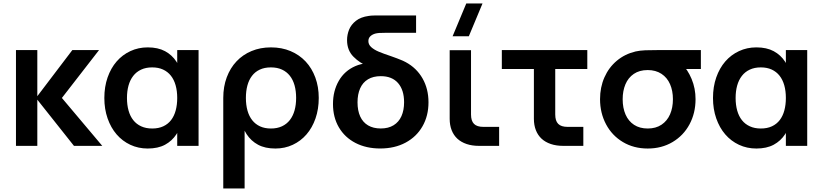

<svg xmlns="http://www.w3.org/2000/svg" viewBox="-20 -822 4639 1082"><path d="M182.7 -269.9 396.8 0H556.3L328.8 -270L538.3 -540H387.8ZM70 0H190.3V-540H70Z M1099 -540V0H978.7V-540ZM812.5 -555Q870.4 -555 910.1 -533.6Q949.8 -512.2 974.5 -474.2Q999.2 -436.2 1010 -383.9Q1020.8 -331.6 1020.8 -269.8Q1020.8 -208 1009.9 -155.7Q999.1 -103.4 974.3 -65.5Q949.6 -27.7 909.9 -6.3Q870.2 15 812.5 15Q759.5 15 714.5 -6Q669.6 -27 637.1 -64.7Q604.6 -102.4 586.3 -154.9Q568 -207.3 568 -269.8Q568 -333 586.3 -385.5Q604.7 -438.1 637.2 -475.6Q669.8 -513.1 714.7 -534Q759.7 -555 812.5 -555ZM837.5 -442.2Q801.9 -442.2 775.2 -429.6Q748.4 -417.1 730.7 -394.2Q713 -371.3 704.2 -339.7Q695.5 -308.1 695.5 -269.8Q695.5 -230.7 704.5 -198.8Q713.4 -167 731.2 -144.7Q748.9 -122.3 775.7 -110.1Q802.4 -97.8 837.5 -97.8Q874 -97.8 900.5 -110.4Q927.1 -122.9 944.4 -145.6Q961.7 -168.2 970.2 -200Q978.7 -231.8 978.7 -269.8Q978.7 -309.4 969.7 -341.3Q960.7 -373.2 942.9 -395.6Q925.1 -418 898.8 -430.1Q872.5 -442.2 837.5 -442.2Z M1238.2 240V-270.2H1358.5V240ZM1506.8 -97.8Q1542.4 -97.8 1569.2 -110.4Q1595.9 -122.9 1613.6 -145.8Q1631.3 -168.7 1640.1 -200.3Q1648.8 -231.9 1648.8 -270.2Q1648.8 -309.3 1639.9 -341.2Q1630.9 -373 1613.2 -395.3Q1595.4 -417.7 1568.9 -429.9Q1542.3 -442.2 1506.8 -442.2Q1470.3 -442.2 1443.8 -429.6Q1417.2 -417.1 1400 -394.4Q1382.7 -371.8 1374.2 -340.2Q1365.7 -308.7 1365.7 -270.2Q1365.7 -230.6 1374.7 -198.7Q1383.7 -166.8 1401.5 -144.4Q1419.2 -122 1445.5 -109.9Q1471.8 -97.8 1506.8 -97.8ZM1323.6 -270.2H1238.2Q1238.2 -333.8 1257.8 -386.2Q1277.4 -438.7 1312.7 -476.1Q1347.9 -513.6 1397.5 -534.3Q1447 -555 1506.8 -555Q1567.8 -555 1617.5 -534Q1667.2 -513 1702.5 -475.3Q1737.7 -437.6 1757 -385.1Q1776.3 -332.7 1776.3 -270.2Q1776.3 -207 1758 -154.5Q1739.7 -101.9 1707.1 -64.4Q1674.6 -26.9 1629.8 -6Q1585.1 15 1531.8 15Q1473.9 15 1434.2 -6.4Q1394.5 -27.8 1369.8 -65.8Q1345.1 -103.8 1334.3 -156.1Q1323.6 -208.4 1323.6 -270.2Z M2122.7 14.8Q2043.8 14.8 1983.5 -16.3Q1923.2 -47.4 1889.8 -104.2Q1856.5 -161 1856.5 -235.8Q1856.5 -309.6 1889.2 -366.4Q1921.8 -423.2 1982.8 -449.6Q2043.8 -476 2125.2 -461.2V-504.8Q2205.4 -504.8 2266.5 -471.8Q2327.7 -438.8 2361.2 -380Q2394.7 -321.2 2394.7 -245.5Q2394.7 -169.2 2360.9 -110.2Q2327.2 -51.2 2265.6 -18.2Q2204 14.8 2122.7 14.8ZM2126 -98Q2168.7 -98 2198.1 -116.2Q2227.5 -134.3 2242.3 -167.4Q2257.2 -200.5 2257.2 -245.8Q2257.2 -314.9 2223.2 -353.9Q2189.2 -392.8 2126 -392.8Q2083.2 -392.8 2053.8 -375.1Q2024.3 -357.3 2009.6 -324.1Q1994.8 -290.9 1994.8 -245.5Q1994.8 -198.6 2009.9 -165.6Q2025 -132.6 2054.4 -115.3Q2083.8 -98 2126 -98ZM2199.5 -403.8Q2195.4 -405.2 2190.5 -406.5Q2185.5 -407.8 2180.2 -408.9Q2106 -428.1 2057 -447Q2007.9 -465.9 1971.9 -502.4Q1935.8 -538.8 1935.8 -596Q1935.8 -626.3 1947.2 -654.8Q1958.6 -683.3 1985.9 -704.8Q2013.2 -726.2 2058 -732.3Q2069.8 -734.2 2085 -734.6Q2100.3 -735 2121.7 -735H2324.8V-637H2149Q2128.9 -637 2117 -636.2Q2105.2 -635.3 2095 -632.8Q2077.1 -627.6 2066.5 -617.1Q2056 -606.7 2056 -590.2Q2056 -570.7 2072.2 -556.2Q2088.4 -541.7 2113.7 -531Q2138.9 -520.3 2185.2 -504.8Q2222.2 -491.8 2243.3 -482.7Z M2622 -617.5H2530.5L2607.7 -802.5H2699.2ZM2792.8 -107H2704.2Q2686.1 -107 2672.9 -111.2Q2659.7 -115.3 2651.2 -123.9Q2642.7 -132.4 2638.5 -145.7Q2634.4 -158.9 2634.4 -177.2V-539.2H2514.1V-162.7V-152.6Q2514.1 -116.8 2525.3 -88.2Q2536.5 -59.7 2557.6 -40.2Q2578.8 -20.8 2609.6 -10.4Q2640.4 0 2679.2 0H2689.2H2792.8Z M2808 -433H3289.7V-540H2808ZM3267.3 -107H3178.8Q3160.7 -107 3147.5 -111.2Q3134.2 -115.3 3125.8 -123.9Q3117.2 -132.4 3113.1 -145.7Q3109 -158.9 3109 -177.2V-540H2988.7V-162.7V-152.6Q2988.7 -116.8 2999.9 -88.2Q3011.1 -59.7 3032.2 -40.2Q3053.3 -20.8 3084.2 -10.4Q3115 0 3153.8 0H3163.8H3267.3Z M3630.2 15Q3551.5 15 3490.3 -21.5Q3429.1 -58 3395.3 -121.6Q3361.5 -185.2 3361.5 -263Q3361.5 -330 3386.1 -385.8Q3410.7 -441.7 3455.9 -479.6Q3501.2 -517.6 3561.8 -532Q3585.3 -537.3 3616.3 -538.7Q3647.3 -540 3703.5 -540H3929.7V-433H3791.7L3819.5 -465.3Q3855.5 -429.9 3877.6 -376.8Q3899.7 -323.7 3899.7 -263Q3899.7 -184.8 3865.7 -121.4Q3831.7 -58 3770.2 -21.5Q3708.8 15 3630.2 15ZM3630.2 -97.8Q3675.9 -97.8 3707.9 -119.2Q3739.8 -140.5 3756 -177.7Q3772.2 -214.9 3772.2 -263Q3772.2 -310.5 3756 -347.6Q3739.8 -384.8 3707.7 -405.9Q3675.5 -427.1 3630.2 -427.2Q3583.5 -427.2 3551.8 -405.6Q3520 -383.9 3504.5 -346.7Q3489 -309.4 3489 -263Q3489 -213.6 3505.3 -176.4Q3521.6 -139.2 3553.3 -118.5Q3585.1 -97.8 3630.2 -97.8Z M4529 -540V0H4408.7V-540ZM4242.5 -555Q4300.4 -555 4340.1 -533.6Q4379.8 -512.2 4404.5 -474.2Q4429.2 -436.2 4440 -383.9Q4450.8 -331.6 4450.8 -269.8Q4450.8 -208 4439.9 -155.7Q4429.1 -103.4 4404.3 -65.5Q4379.6 -27.7 4339.9 -6.3Q4300.2 15 4242.5 15Q4189.5 15 4144.5 -6Q4099.6 -27 4067.1 -64.7Q4034.6 -102.4 4016.3 -154.9Q3998 -207.3 3998 -269.8Q3998 -333 4016.3 -385.5Q4034.7 -438.1 4067.2 -475.6Q4099.8 -513.1 4144.7 -534Q4189.7 -555 4242.5 -555ZM4267.5 -442.2Q4231.9 -442.2 4205.2 -429.6Q4178.4 -417.1 4160.7 -394.2Q4143 -371.3 4134.2 -339.7Q4125.5 -308.1 4125.5 -269.8Q4125.5 -230.7 4134.5 -198.8Q4143.4 -167 4161.2 -144.7Q4178.9 -122.3 4205.7 -110.1Q4232.4 -97.8 4267.5 -97.8Q4304 -97.8 4330.5 -110.4Q4357.1 -122.9 4374.4 -145.6Q4391.7 -168.2 4400.2 -200Q4408.7 -231.8 4408.7 -269.8Q4408.7 -309.4 4399.7 -341.3Q4390.7 -373.2 4372.9 -395.6Q4355.1 -418 4328.8 -430.1Q4302.5 -442.2 4267.5 -442.2Z"/></svg>

Font: Vela Sans GX ExtLt
Style: Regular
Weight: 200
Designer: Principal design: Mikhail Sharanda - project Manrope.
Design modification: Ravid Balaliev
Foundry: Mikhail Sharanda
Version: Version 1.001